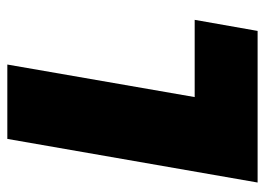

<svg xmlns="http://www.w3.org/2000/svg" viewBox="-122 -618 740 537"><g transform="rotate(-90 248.5 -350.0)"><path d="M6 0H430L461 -176H245L336 -700H128Z"/></g></svg>

Font: Fixel Text 20240404 Black
Style: Italic
Weight: 900
Width: 4
Italic angle: -10°
Designer: AlfaBravo + MacPaw
Foundry: Kyrylo Tkachov, Marchela Mozhyna, Serhii Makarenko, Maria Weinstein, Zakhar Kryvoshyya
Version: Version 1.211;Glyphs 3.2 (3225)